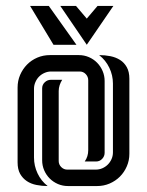

<svg xmlns="http://www.w3.org/2000/svg" viewBox="-20 -625 494 645"><path d="M177.2 -84Q177.2 -72.3 185.8 -63.7Q194.3 -55.2 206.1 -55.2H301.3Q313.5 -55.2 324 -59.8Q334.5 -64.5 342.3 -72.3Q350.1 -80.1 354.7 -90.6Q359.4 -101.1 359.4 -113.3V-344.2Q359.4 -372.1 347.2 -397.5Q335 -422.9 313 -439.9Q332.5 -439.9 350.8 -436.3Q369.1 -432.6 383.3 -423.6Q397.5 -414.6 406 -399.2Q414.6 -383.8 414.6 -360.4V-108.4Q414.6 -85.9 406 -66.2Q397.5 -46.4 382.8 -31.7Q368.2 -17.1 348.4 -8.5Q328.6 0 306.2 0H208.5Q190.4 0 174.6 -6.8Q158.7 -13.7 147 -25.4Q135.3 -37.1 128.4 -53Q121.6 -68.8 121.6 -86.9V-328.1Q121.6 -340.3 130.4 -348.6Q139.2 -356.9 150.9 -356.9H189Q183.6 -348.6 180.4 -338.9Q177.2 -329.1 177.2 -319.3ZM276.4 -355.5Q276.4 -367.2 268.1 -376Q259.8 -384.8 247.6 -384.8H151.9Q140.1 -384.8 129.6 -380.1Q119.1 -375.5 111.3 -367.7Q103.5 -359.9 98.9 -349.1Q94.2 -338.4 94.2 -326.7V-95.7Q94.2 -67.9 106.2 -42.5Q118.2 -17.1 140.1 0Q120.6 0 102.3 -3.7Q84 -7.3 70.1 -16.6Q56.2 -25.9 47.6 -41Q39.1 -56.2 39.1 -79.6V-331.1Q39.1 -353.5 47.6 -373.3Q56.2 -393.1 70.8 -408Q85.4 -422.9 105.2 -431.4Q125 -439.9 147.5 -439.9H245.1Q262.7 -439.9 278.6 -433.1Q294.4 -426.3 306.2 -414.3Q317.9 -402.3 324.7 -386.5Q331.5 -370.6 331.5 -353V-111.8Q331.5 -100.1 323.2 -91.3Q314.9 -82.5 302.7 -82.5H264.6Q276.4 -99.1 276.4 -120.6ZM360.8 -605 271.5 -474.6 182.6 -605H235.4L271.5 -562.5L307.6 -605ZM159.7 -474.6 81.1 -605H144L236.8 -474.6Z"/></svg>

Font: Isar CAT
Style: Regular
Weight: 400
Designer: Digitized by Peter Wiegel
Foundry: CAT-Fonts, Peter Wiegel
Version: Version 1.000; ttfautohint (v1.3)